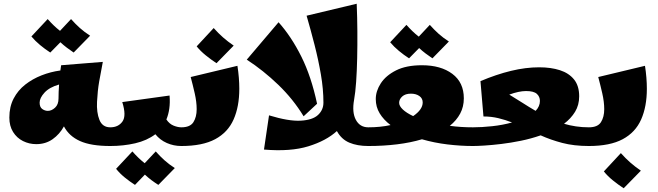

<svg xmlns="http://www.w3.org/2000/svg" viewBox="-20 -781 3520 1027"><path d="M174 -10Q136 -10 103 -26.5Q70 -43 50 -75Q30 -107 30 -152Q30 -210 53 -254Q76 -298 115 -328.5Q154 -359 202.5 -378Q251 -397 303 -404Q305 -418 307 -432L530 -450Q519 -394 510.5 -345Q502 -296 499 -237Q496 -179 512 -139.5Q528 -100 570 -100L590 -50L570 0Q467 0 408 -26.5Q349 -53 322 -105Q299 -63 261.5 -36.5Q224 -10 174 -10ZM192 -232Q192 -208 206 -198Q220 -188 236 -188Q256 -188 274.5 -205Q293 -222 293 -254Q293 -288 296 -329Q244 -314 218 -285.5Q192 -257 192 -232ZM249 -500Q221 -518 194.5 -540Q168 -562 148 -586L235 -679Q251 -661 267 -645.5Q283 -630 301 -616L360 -679Q383 -653 407 -631.5Q431 -610 462 -590L374 -500Q356 -512 337.5 -526Q319 -540 303 -555Z M570 0V-100Q613 -100 635 -131Q657 -162 634 -235L887 -270Q890 -232 885.5 -200Q881 -168 870 -142Q886 -118 908.5 -109Q931 -100 950 -100L970 -50L950 0Q909 0 872.5 -16Q836 -32 811 -63Q766 -29 703 -14.5Q640 0 570 0ZM702 208Q674 190 647.5 168.5Q621 147 601 122L688 29Q704 47 720 62.5Q736 78 754 92L813 29Q836 55 860 76.5Q884 98 915 118L827 208Q808 196 790 182.5Q772 169 755 153Z M950 0V-100Q997 -100 1014.5 -127.5Q1032 -155 1032 -197Q1032 -236 1021.5 -282Q1011 -328 1000 -369L1250 -429Q1255 -397 1257.5 -366Q1260 -335 1260 -306Q1260 -211 1229.5 -142Q1199 -73 1131 -36.5Q1063 0 950 0ZM1138 -443Q1109 -462 1080.5 -485Q1052 -508 1032 -533L1123 -631Q1148 -603 1173 -581Q1198 -559 1230 -537Z M1392 19 1419 -164Q1524 -132 1588 -135.5Q1652 -139 1681 -166Q1710 -193 1710 -232Q1710 -304 1696.5 -382.5Q1683 -461 1662.5 -541Q1642 -621 1620 -697L1888 -761Q1891 -688 1891.5 -613.5Q1892 -539 1890.5 -470Q1889 -401 1885 -343.5Q1881 -286 1874 -247Q1862 -180 1883.5 -140Q1905 -100 1950 -100L1970 -50L1950 0Q1891 0 1848.5 -18Q1806 -36 1782 -80Q1725 -28 1629.5 1.5Q1534 31 1392 19ZM1604 -159Q1548 -251 1468.5 -327.5Q1389 -404 1300 -462L1470 -662Q1538 -586 1591.5 -479Q1645 -372 1676 -226Z M1950 0V-100Q1982 -100 2012 -103Q2042 -106 2069 -112Q2032 -140 2011 -174.5Q1990 -209 1990 -251Q1990 -294 2017 -335.5Q2044 -377 2098.5 -404.5Q2153 -432 2237 -432Q2338 -432 2399.5 -386Q2461 -340 2461 -255Q2461 -210 2441.5 -173.5Q2422 -137 2386 -108Q2415 -104 2446 -102Q2477 -100 2510 -100L2530 -50L2510 0Q2444 0 2373.5 -8.5Q2303 -17 2237 -36Q2177 -18 2104 -9Q2031 0 1950 0ZM2115 -231Q2115 -214 2134.5 -195.5Q2154 -177 2190 -160Q2241 -195 2241 -233Q2241 -255 2223 -267.5Q2205 -280 2178 -280Q2148 -280 2131.5 -265Q2115 -250 2115 -231ZM2168 -469Q2140 -487 2113.5 -509Q2087 -531 2067 -555L2154 -648Q2170 -630 2186 -614.5Q2202 -599 2220 -585L2279 -648Q2302 -622 2326 -600.5Q2350 -579 2381 -559L2293 -469Q2275 -481 2256.5 -495Q2238 -509 2222 -524Z M2510 0V-100Q2557 -100 2613 -106Q2669 -112 2719 -126Q2683 -140 2645.5 -149Q2608 -158 2566 -158L2550 -347Q2635 -383 2713.5 -402Q2792 -421 2864 -421Q2927 -421 2975 -405.5Q3023 -390 3050.5 -356Q3078 -322 3078 -266Q3078 -219 3056 -183Q3034 -147 2997 -119Q3027 -110 3060.5 -105Q3094 -100 3130 -100L3150 -50L3130 0Q3050 0 2987.5 -16.5Q2925 -33 2872 -57Q2820 -39 2766 -28Q2712 -17 2662 -11Q2612 -5 2572 -2.5Q2532 0 2510 0ZM2794 -294Q2756 -294 2704 -275Q2739 -254 2774 -231.5Q2809 -209 2845 -188Q2868 -212 2868 -241Q2868 -264 2851.5 -279Q2835 -294 2794 -294Z M3130 0V-100Q3177 -100 3194.5 -127.5Q3212 -155 3212 -197Q3212 -236 3201.5 -282Q3191 -328 3180 -369L3430 -429Q3435 -397 3437.5 -366Q3440 -335 3440 -306Q3440 -211 3409.5 -142Q3379 -73 3311 -36.5Q3243 0 3130 0ZM3316 226Q3287 207 3258.5 184Q3230 161 3210 136L3301 38Q3326 66 3351 88Q3376 110 3408 132Z"/></svg>

Font: Marhey ExtraBold
Style: Regular
Weight: 800
Designer: Nur Syamsi & Bustanul Arifin
Foundry: Namelatype
Version: Version 1.000; ttfautohint (v1.8.4.7-5d5b)